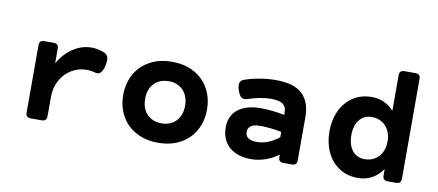

<svg xmlns="http://www.w3.org/2000/svg" viewBox="-61 -867 2521 1104"><g transform="rotate(10 1199.0 -315.5)"><path d="M502.9 -447.3Q529.3 -437 529.3 -404.8Q529.3 -392.6 525.4 -374.5Q513.2 -321.8 485.4 -321.8Q480.5 -321.8 476.1 -323.2Q449.7 -331.1 423.3 -331.1Q375.5 -331.1 335.2 -306.6Q294.9 -282.2 271.2 -239Q247.6 -195.8 247.6 -141.6V-30.8Q247.6 -14.2 240.5 -7.1Q233.4 0 216.8 0H156.2Q139.6 0 132.6 -7.1Q125.5 -14.2 125.5 -30.8V-420.4Q125.5 -437 132.6 -444.1Q139.6 -451.2 156.2 -451.2H207Q223.6 -451.2 230.7 -444.1Q237.8 -437 237.8 -420.4V-336.9Q271.5 -395.5 322 -428.7Q372.6 -461.9 429.7 -461.9Q466.3 -461.9 502.9 -447.3Z M1144 -225.6Q1144 -157.2 1114 -103.5Q1084 -49.8 1028.6 -19.5Q973.1 10.7 899.4 10.7Q825.7 10.7 770.3 -19.5Q714.8 -49.8 684.8 -103.5Q654.8 -157.2 654.8 -225.6Q654.8 -293.9 684.8 -347.7Q714.8 -401.4 770.3 -431.6Q825.7 -461.9 899.4 -461.9Q973.1 -461.9 1028.6 -431.6Q1084 -401.4 1114 -347.7Q1144 -293.9 1144 -225.6ZM782.7 -225.6Q782.7 -188.5 797.1 -160.6Q811.5 -132.8 837.9 -117.7Q864.3 -102.5 899.4 -102.5Q934.6 -102.5 960.9 -117.7Q987.3 -132.8 1001.7 -160.6Q1016.1 -188.5 1016.1 -225.6Q1016.1 -262.7 1001.7 -290.5Q987.3 -318.4 960.9 -333.5Q934.6 -348.6 899.4 -348.6Q864.3 -348.6 837.9 -333.5Q811.5 -318.4 797.1 -290.5Q782.7 -262.7 782.7 -225.6Z M1708.5 -282.7V-30.8Q1708.5 -14.2 1701.4 -7.1Q1694.3 0 1677.7 0H1631.8Q1615.2 0 1608.2 -7.1Q1601.1 -14.2 1601.1 -30.8V-43.5Q1524.9 10.7 1442.4 10.7Q1387.7 10.7 1348.4 -8.1Q1309.1 -26.9 1288.3 -61.8Q1267.6 -96.7 1267.6 -144Q1267.6 -212.4 1315.2 -250Q1362.8 -287.6 1448.2 -287.6Q1513.2 -287.6 1586.4 -272.9V-287.1Q1586.4 -319.8 1565.9 -335.4Q1545.4 -351.1 1493.7 -351.1Q1464.8 -351.1 1429.4 -344Q1394 -336.9 1359.4 -325.2Q1351.1 -322.8 1345.2 -322.8Q1333 -322.8 1323.5 -331.8Q1314 -340.8 1306.2 -362.3Q1298.8 -383.3 1298.8 -397.5Q1298.8 -422.4 1321.3 -430.7Q1364.7 -446.3 1413.6 -454.1Q1462.4 -461.9 1505.4 -461.9Q1612.8 -461.9 1660.6 -415.5Q1708.5 -369.1 1708.5 -282.7ZM1458 -92.3Q1491.7 -92.3 1524.7 -105.7Q1557.6 -119.1 1586.4 -142.6V-173.8Q1522 -187 1460.4 -187Q1426.3 -187 1408.4 -174.8Q1390.6 -162.6 1390.6 -139.2Q1390.6 -116.2 1408 -104.2Q1425.3 -92.3 1458 -92.3Z M2316.9 -609.9V-30.8Q2316.9 -14.2 2309.8 -7.1Q2302.7 0 2286.1 0H2240.2Q2223.6 0 2216.6 -7.1Q2209.5 -14.2 2209.5 -30.8V-66.9Q2185.1 -30.3 2148.2 -9.8Q2111.3 10.7 2066.4 10.7Q2002.4 10.7 1955.6 -20.5Q1908.7 -51.8 1883.8 -105.5Q1858.9 -159.2 1858.9 -225.6Q1858.9 -292 1883.8 -345.7Q1908.7 -399.4 1955.6 -430.7Q2002.4 -461.9 2066.4 -461.9Q2104.5 -461.9 2137.2 -447Q2169.9 -432.1 2194.8 -404.3V-609.9Q2194.8 -626.5 2201.9 -633.5Q2209 -640.6 2225.6 -640.6H2286.1Q2302.7 -640.6 2309.8 -633.5Q2316.9 -626.5 2316.9 -609.9ZM1986.8 -225.6Q1986.8 -168.9 2013.4 -135.7Q2040 -102.5 2085.9 -102.5Q2117.2 -102.5 2142.6 -116.9Q2168 -131.3 2183.1 -159.2Q2198.2 -187 2198.2 -225.6Q2198.2 -264.2 2183.1 -292Q2168 -319.8 2142.6 -334.2Q2117.2 -348.6 2085.9 -348.6Q2040 -348.6 2013.4 -315.4Q1986.8 -282.2 1986.8 -225.6Z"/></g></svg>

Font: Courier Prime Sans
Style: Bold
Weight: 700
Designer: Alan Dague-Greene
Foundry: Quote-Unquote Apps
Version: Version 3.020